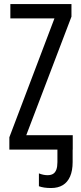

<svg xmlns="http://www.w3.org/2000/svg" viewBox="-20 -734 397 942"><path d="M336.9 0H25.9V-60.5L247.1 -643.6H30.8V-713.9H330.6V-652.3L108.9 -70.8H336.9ZM230.5 188.5Q212.4 188.5 197.5 186.3Q182.6 184.1 170.9 179.7V116.7Q182.1 121.1 192.4 123.3Q202.6 125.5 213.4 125.5Q230.5 125.5 241 118.7Q251.5 111.8 256.6 97.7Q261.7 83.5 261.7 61.5V0H252.4V-70.8H336.4V61Q336.4 103 324 131.6Q311.5 160.2 288.1 174.3Q264.6 188.5 230.5 188.5Z"/></svg>

Font: Open Sans Condensed
Style: Regular
Weight: 400
Width: 3
Designer: Monotype Design Team
Foundry: Monotype Imaging Inc.
Version: Version 3.000